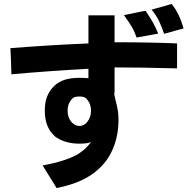

<svg xmlns="http://www.w3.org/2000/svg" viewBox="-20 -808 960 977"><path d="M848 -645 815 -636Q801 -677 787.5 -704.5Q774 -732 751 -759Q814 -776 853 -788Q892 -742 914 -663Q892 -658 875.5 -653Q859 -648 848 -645ZM675 -617Q665 -647 651.5 -670Q638 -693 611 -731Q638 -737 659.5 -741Q681 -745 698 -749L721 -753Q746 -715 759 -692Q772 -669 785 -637ZM881 -460Q696 -465 563 -465V-336Q561 -336 561 -332Q565 -308 573 -278Q583 -240 583 -198Q583 -124 558 -59.5Q533 5 485 49Q446 86 394 110Q342 134 268 149L197 34Q319 11 379 -25Q404 -42 417 -55Q430 -68 444 -86Q429 -77 384 -77Q311 -77 262 -112Q235 -135 221.5 -167.5Q208 -200 208 -246Q208 -287 219.5 -316.5Q231 -346 257 -372Q280 -393 311 -402.5Q342 -412 384 -412Q406 -412 430 -410V-458Q229 -447 38 -430Q38 -451 36 -497L33 -563Q236 -579 430 -587V-730H563V-593Q744 -593 881 -587ZM425 -189Q443 -212 443 -244Q443 -278 426 -298Q418 -310 408.5 -313.5Q399 -317 384 -317Q369 -317 359 -313.5Q349 -310 341 -298Q324 -278 324 -244Q324 -212 342 -189Q361 -167 384 -167Q409 -167 425 -189Z"/></svg>

Font: BM Euljiro oraeorae
Style: Regular
Weight: 400
Designer: Bongjin Kim; Bomjun Kim; Myungsoo Han; Hyesun Chae; Mikyoung Jeong; Wujin Sim; Minjae Kang; Suwha Jang;
Foundry: Sandoll Inc.
Version: Version 1.000;hotconv 1.0.109;makeexe 2.5.65596